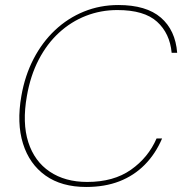

<svg xmlns="http://www.w3.org/2000/svg" viewBox="-20 -732 725 764"><path d="M323 12Q225 12 161 -33.5Q97 -79 71.5 -160.5Q46 -242 65 -350Q79 -431 113.5 -497.5Q148 -564 199 -612Q250 -660 314 -686Q378 -712 451 -712Q562 -712 620 -662Q678 -612 685 -522H663Q656 -599 605 -645.5Q554 -692 447 -692Q381 -692 322 -669Q263 -646 215 -602Q167 -558 134 -494.5Q101 -431 87 -350Q68 -243 92.5 -166.5Q117 -90 178 -49Q239 -8 327 -8Q432 -8 501 -56.5Q570 -105 603 -181H625Q599 -120 556 -76.5Q513 -33 455 -10.5Q397 12 323 12Z"/></svg>

Font: DM Sans Thin
Style: Italic
Weight: 250
Italic angle: -10°
Designer: Colophon Foundry, Jonny Pinhorn
Foundry: Colophon Foundry
Version: Version 4.004;gftools[0.9.30]